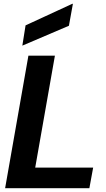

<svg xmlns="http://www.w3.org/2000/svg" viewBox="-20 -994 559 1014"><path d="M7 0 130 -700H270L166 -109H472L452 0ZM98 -753 115 -860 362 -974H365L344 -858Z"/></svg>

Font: DM Sans 36pt ExtraBold
Style: Italic
Weight: 800
Italic angle: -10°
Designer: Colophon Foundry, Jonny Pinhorn
Foundry: Colophon Foundry
Version: Version 4.004;gftools[0.9.30]